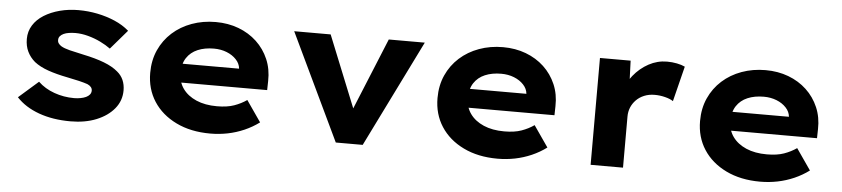

<svg xmlns="http://www.w3.org/2000/svg" viewBox="-38 -741 4165 950"><g transform="rotate(5 2044.5 -266.0)"><path d="M327.6 10Q239.6 10 170.5 -15Q101.4 -40 58.8 -86.1L156.4 -171.7Q189.8 -139.7 237 -122.9Q284.2 -106 335.5 -106Q351.9 -106 367.5 -108.9Q383 -111.7 394.6 -117.1Q406.1 -122.5 413 -130.9Q419.8 -139.4 419.8 -150.6Q419.8 -169.9 395.6 -180.7Q379.3 -186.5 353 -192.8Q326.7 -199.1 294 -205.5Q239 -216.2 197.5 -230.7Q155.9 -245.2 128.2 -266.9Q104 -287.6 90.8 -314.8Q77.5 -341.9 77.5 -377.5Q77.5 -415.1 96.6 -445.7Q115.7 -476.3 149.7 -497.4Q183.7 -518.6 227.8 -530.2Q271.8 -541.7 320.1 -541.7Q368 -541.7 413.9 -532.5Q459.9 -523.3 501.1 -505.7Q542.3 -488 573.1 -461.2L490.8 -365.5Q468.9 -381.6 439.9 -395.7Q410.8 -409.9 378.2 -418.7Q345.6 -427.5 315 -427.5Q298.2 -427.5 282.8 -425.1Q267.4 -422.8 256.4 -417.6Q245.3 -412.4 238.8 -404.7Q232.2 -397 232.2 -386.3Q231.6 -376.7 237 -369.1Q242.3 -361.5 251.6 -355.8Q266.3 -347.1 293.9 -340.1Q321.4 -333.1 362.6 -324.5Q423.8 -311.8 466.9 -295.3Q509.9 -278.8 536.4 -256Q556.5 -239.6 566.6 -216.5Q576.6 -193.3 576.6 -165.2Q576.6 -113.9 544.3 -74.5Q511.9 -35.2 456.3 -12.6Q400.7 10 327.6 10Z M1021.9 10Q925 10 852.4 -25.4Q779.8 -60.7 740 -122.2Q700.3 -183.6 700.3 -263.3Q700.3 -326.2 723.3 -377.2Q746.3 -428.2 787.3 -465.2Q828.4 -502.2 883.4 -522.2Q938.4 -542.2 1002 -542.2Q1063.6 -542.2 1115.7 -522.6Q1167.7 -503 1206.2 -467Q1244.6 -431 1265.7 -381.9Q1286.8 -332.8 1285.2 -274L1284.2 -228.8H804.9L781.9 -322.3H1153.8L1136.6 -301.9V-322.4Q1134.3 -347.4 1115.7 -367.3Q1097.2 -387.3 1068.1 -398.9Q1039 -410.4 1004.3 -410.4Q958.6 -410.4 923.9 -395.7Q889.2 -381 869.5 -351Q849.9 -321 849.9 -275.5Q849.9 -231.4 873.6 -198.3Q897.3 -165.2 940.7 -146.3Q984.1 -127.5 1043.4 -127.5Q1094.2 -127.5 1128.6 -139.8Q1163 -152 1190.8 -171.4L1263.3 -66.6Q1229.9 -41.7 1190.3 -24.3Q1150.7 -7 1108.5 1.5Q1066.3 10 1021.9 10Z M1645.1 0 1392.1 -530.7H1573.2L1737 -124.8L1693.9 -120.9L1861.9 -530.7H2040.8L1778.8 0Z M2448.9 10Q2352 10 2279.4 -25.4Q2206.8 -60.7 2167 -122.2Q2127.3 -183.6 2127.3 -263.3Q2127.3 -326.2 2150.3 -377.2Q2173.3 -428.2 2214.3 -465.2Q2255.4 -502.2 2310.4 -522.2Q2365.4 -542.2 2429 -542.2Q2490.6 -542.2 2542.7 -522.6Q2594.7 -503 2633.2 -467Q2671.6 -431 2692.7 -381.9Q2713.8 -332.8 2712.2 -274L2711.2 -228.8H2231.9L2208.9 -322.3H2580.8L2563.6 -301.9V-322.4Q2561.3 -347.4 2542.7 -367.3Q2524.2 -387.3 2495.1 -398.9Q2466 -410.4 2431.3 -410.4Q2385.6 -410.4 2350.9 -395.7Q2316.2 -381 2296.5 -351Q2276.9 -321 2276.9 -275.5Q2276.9 -231.4 2300.6 -198.3Q2324.3 -165.2 2367.7 -146.3Q2411.1 -127.5 2470.4 -127.5Q2521.2 -127.5 2555.6 -139.8Q2590 -152 2617.8 -171.4L2690.3 -66.6Q2656.9 -41.7 2617.3 -24.3Q2577.7 -7 2535.5 1.5Q2493.3 10 2448.9 10Z M2910.8 0V-530.7H3063.1L3069.9 -348.3L3031.9 -367.4Q3045.4 -416 3077.6 -455.6Q3109.7 -495.3 3152.6 -518.5Q3195.5 -541.7 3243.1 -541.7Q3268.6 -541.7 3292.4 -537Q3316.2 -532.3 3332.7 -524.3L3289 -349.4Q3274.2 -359.6 3248.6 -366Q3223.1 -372.5 3196.8 -372.5Q3168 -372.5 3144.7 -362.8Q3121.4 -353.2 3105.1 -336.5Q3088.8 -319.8 3080.2 -298.8Q3071.7 -277.7 3071.7 -253.9V0Z M3752.9 10Q3656 10 3583.4 -25.4Q3510.8 -60.7 3471 -122.2Q3431.3 -183.6 3431.3 -263.3Q3431.3 -326.2 3454.3 -377.2Q3477.3 -428.2 3518.3 -465.2Q3559.4 -502.2 3614.4 -522.2Q3669.4 -542.2 3733 -542.2Q3794.6 -542.2 3846.7 -522.6Q3898.7 -503 3937.2 -467Q3975.6 -431 3996.7 -381.9Q4017.8 -332.8 4016.2 -274L4015.2 -228.8H3535.9L3512.9 -322.3H3884.8L3867.6 -301.9V-322.4Q3865.3 -347.4 3846.7 -367.3Q3828.2 -387.3 3799.1 -398.9Q3770 -410.4 3735.3 -410.4Q3689.6 -410.4 3654.9 -395.7Q3620.2 -381 3600.5 -351Q3580.9 -321 3580.9 -275.5Q3580.9 -231.4 3604.6 -198.3Q3628.3 -165.2 3671.7 -146.3Q3715.1 -127.5 3774.4 -127.5Q3825.2 -127.5 3859.6 -139.8Q3894 -152 3921.8 -171.4L3994.3 -66.6Q3960.9 -41.7 3921.3 -24.3Q3881.7 -7 3839.5 1.5Q3797.3 10 3752.9 10Z"/></g></svg>

Font: Lexend Exa
Style: Regular
Weight: 400
Designer: Bonnie Shaver-Troup, Thomas Jockin
Foundry: Lexend
Version: Version 1.007